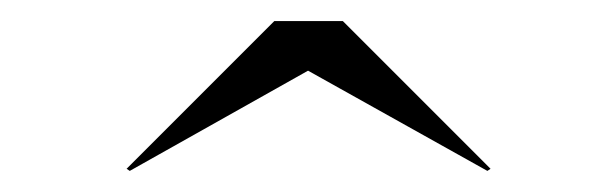

<svg xmlns="http://www.w3.org/2000/svg" viewBox="-20 -790 584 182"><path d="M272 -723 103 -628 100 -630 240 -770H305L445 -630L442 -628Z"/></svg>

Font: Bodoni* 48
Style: Bold
Weight: 700
Version: Version 2.2